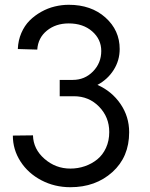

<svg xmlns="http://www.w3.org/2000/svg" viewBox="-20 -780 634 810"><path d="M276.9 9.8Q210.4 9.8 154.5 -19.5Q98.6 -48.8 66.4 -98.9Q34.2 -148.9 34.2 -208L119.1 -209Q120.6 -150.9 167.7 -109.9Q214.8 -68.8 276.9 -68.8Q309.1 -68.8 338.1 -78.9Q367.2 -88.9 390.4 -107.7Q413.6 -126.5 427.2 -156.2Q440.9 -186 440.9 -223.1Q440.9 -286.1 397.9 -330.1Q355 -374 292 -374H231.9V-442.9H287.1Q337.4 -442.9 372.3 -478.5Q407.2 -514.2 407.2 -564.9Q407.2 -614.3 368.9 -647.7Q330.6 -681.2 270 -681.2Q215.3 -681.2 178 -650.9Q140.6 -620.6 137.2 -570.8L55.2 -573.2Q56.6 -609.9 70.1 -640.9Q83.5 -671.9 105 -693.4Q126.5 -714.8 154.1 -730.2Q181.6 -745.6 211.2 -752.7Q240.7 -759.8 270 -759.8Q364.7 -759.8 424.8 -706.1Q484.9 -652.3 484.9 -573.2Q484.9 -524.9 459.5 -484.9Q434.1 -444.8 391.1 -421.9Q451.7 -395 488.3 -341.6Q524.9 -288.1 524.9 -222.2Q524.9 -117.7 454.1 -54Q383.3 9.8 276.9 9.8Z"/></svg>

Font: Oakes Grotesk
Style: Italic
Weight: 400
Italic angle: -8°
Designer: Samuel Oakes
Foundry: Samuel Oakes
Version: Version 1.000;PS 001.000;hotconv 1.0.88;makeotf.lib2.5.64775